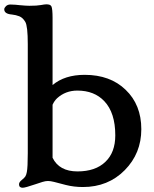

<svg xmlns="http://www.w3.org/2000/svg" viewBox="-35 -865 722 900"><path d="M71.3 15.1Q54.2 15.1 54.2 -1Q54.2 -11.2 66.9 -21.2Q79.6 -31.2 84 -38.3Q88.4 -45.4 90.8 -58.6Q95.2 -81.5 95.2 -146.5V-658.2Q95.2 -742.7 83.5 -762.5Q71.8 -782.2 55.7 -788.6Q39.6 -794.9 21 -796.9Q-15.1 -799.8 -15.1 -821.3Q-15.1 -828.1 -7.3 -835.9Q0.5 -843.8 13.7 -843.8Q26.9 -843.8 37.1 -842.8L57.1 -840.8Q87.9 -837.9 102.5 -837.9Q138.7 -837.9 156.5 -841.3Q174.3 -844.7 182.1 -844.7Q189.9 -844.7 196.3 -843Q202.6 -841.3 206.1 -835Q211.4 -823.2 211.4 -781.2V-466.3Q268.1 -514.2 361.8 -514.2Q481.4 -514.2 553.7 -444.3Q627.4 -374 627.4 -259.3Q627.4 -146 549.8 -67.4Q471.7 11.7 353.5 11.7Q311.5 11.7 273.4 2L218.8 -12.2Q201.7 -16.6 189.9 -16.6Q178.2 -16.6 164.1 -12.2L129.9 -1Q83 15.1 71.3 15.1ZM211.4 -125.5Q242.7 -61.5 328.1 -61.5Q412.6 -61.5 459 -106.4Q505.4 -150.4 505.4 -230.5Q505.4 -336.4 454.1 -390.6Q407.2 -440.4 327.6 -440.4Q272 -440.4 232.4 -404.3Q219.2 -391.6 211.4 -374Z"/></svg>

Font: Stoke
Style: Regular
Weight: 400
Designer: Nicole Fally
Foundry: Nicole Fally
Version: Version 1.002